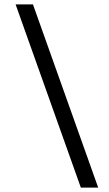

<svg xmlns="http://www.w3.org/2000/svg" viewBox="-20 -765 497 874"><path d="M427 89H348L51 -745H130Z"/></svg>

Font: CST
Style: Regular
Weight: 400
Version: Version 1.00